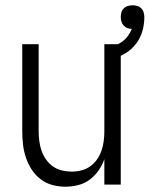

<svg xmlns="http://www.w3.org/2000/svg" viewBox="-20 -697 565 725"><path d="M227 8Q251 8 275 2Q299 -4 318.5 -18.5Q338 -33 352 -53Q366 -73 374 -96V0H436V-530H374V-200Q374 -182 371.5 -163.5Q369 -145 363 -127.5Q357 -110 346 -94.5Q335 -79 320 -68.5Q305 -58 287 -53.5Q269 -49 250 -49Q232 -49 213.5 -53.5Q195 -58 180 -68.5Q165 -79 154 -94.5Q143 -110 137 -127.5Q131 -145 128.5 -163.5Q126 -182 126 -200V-530H64V-200Q64 -175 67 -150Q70 -125 78 -101.5Q86 -78 99.5 -57Q113 -36 133 -20.5Q153 -5 177.5 1.5Q202 8 227 8ZM405 -474Q431 -482 454 -496Q477 -510 493.5 -531.5Q510 -553 517.5 -579Q525 -605 525 -632Q525 -641 522.5 -650Q520 -659 513.5 -665.5Q507 -672 498.5 -674.5Q490 -677 481 -677Q472 -677 463 -674.5Q454 -672 447.5 -665.5Q441 -659 438.5 -650Q436 -641 436 -632Q436 -624 438.5 -615.5Q441 -607 447 -600.5Q453 -594 461 -591Q469 -588 478 -588Q472 -574 463.5 -562Q455 -550 443 -541Q431 -532 417.5 -526Q404 -520 390 -516Z"/></svg>

Font: Iosevka SS09 Light
Style: Regular
Weight: 300
Monospace: yes
Designer: Belleve Invis
Foundry: Belleve Invis
Version: Version 5.2.1; ttfautohint (v1.8.3)